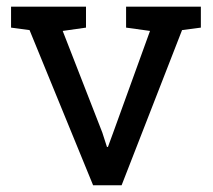

<svg xmlns="http://www.w3.org/2000/svg" viewBox="-20 -548 629 568"><path d="M255.4 0 67.4 -459 12.7 -466.3V-528.3H234.4V-466.3L165.5 -456.5L282.7 -155.8L296.4 -113.3H299.3L314.9 -155.8L423.8 -456.5L353 -466.3V-528.3H574.2V-466.3L518.6 -459L339.8 0Z"/></svg>

Font: Roboto Slab LO
Style: Regular
Weight: 400
Designer: Google
Version: Version 2.000